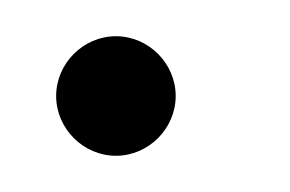

<svg xmlns="http://www.w3.org/2000/svg" viewBox="-20 -86 160 106"><path d="M44 0C62 0 77 -15 77 -33C77 -51 62 -66 44 -66C26 -66 11 -51 11 -33C11 -15 26 0 44 0Z"/></svg>

Font: Advent Pro
Style: Regular
Weight: 400
Designer: Andreas Kalpakidis
Foundry: Andreas Kalpakidis
Version: Version 2.002 2008